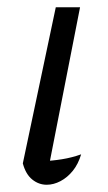

<svg xmlns="http://www.w3.org/2000/svg" viewBox="-20 -504 299 530"><path d="M111 -25 95 -59Q124 -60 151.5 -64.5Q179 -69 204 -78Q196 -51 181 -32.5Q166 -14 147 -4Q128 6 109 6Q87 6 69 -8.5Q51 -23 43 -53L134 -484H201Z"/></svg>

Font: Piazzolla 24pt
Style: Italic
Weight: 400
Italic angle: -11.3°
Designer: Juan Pablo del Peral
Foundry: Huerta Tipografica
Version: Version 2.005